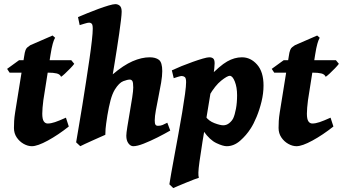

<svg xmlns="http://www.w3.org/2000/svg" viewBox="-20 -703 1691 947"><path d="M346.2 -388.2Q340.3 -379.9 326.9 -366Q313.5 -352.1 300.3 -339.8Q287.1 -327.6 281.2 -324.2Q275.9 -336.9 259.5 -340.8Q243.2 -344.7 217.3 -344.7H27.3L15.1 -363.3L74.2 -406.2H331.5ZM319.3 -79.1Q267.1 -37.6 216.1 -9.8Q165 18.1 137.2 18.1Q117.2 18.1 96.7 6.6Q76.2 -4.9 62.5 -25.1Q48.8 -45.4 48.8 -71.8Q48.8 -88.9 49.8 -106.4Q50.8 -124 54.7 -148.9L98.6 -421.9Q102.1 -446.8 106.2 -456.5Q110.4 -466.3 116 -470.2Q121.6 -474.1 129.4 -480L239.3 -527.8L252 -516.6Q252 -516.6 248.8 -511Q245.6 -505.4 240.2 -487.3Q234.9 -469.2 229 -432.1L193.8 -208.5Q191.4 -191.4 189.9 -171.9Q188.5 -152.3 188.5 -142.6Q188.5 -115.7 195.8 -104.7Q203.1 -93.8 215.3 -93.8Q231 -93.8 251.2 -100.6Q271.5 -107.4 305.2 -122.6Z M819.8 -59.1Q792 -43 756.6 -25.1Q721.2 -7.3 689 5.4Q656.7 18.1 637.2 18.1Q624 18.1 613.5 4.2Q603 -9.8 603 -33.7Q603 -45.9 608.2 -78.1Q613.3 -110.4 620.1 -149.4Q627 -188.5 632.1 -222.2Q637.2 -255.9 637.2 -271Q637.2 -296.9 632.6 -303.7Q627.9 -310.5 620.1 -310.5Q608.9 -310.5 588.1 -302.7Q567.4 -294.9 546.4 -261.2Q533.7 -240.2 525.1 -207.8Q516.6 -175.3 509.8 -134.8Q502 -85.4 500.7 -67.4Q499.5 -49.3 499.5 -38.1Q493.7 -35.6 476.1 -27.8Q458.5 -20 437.3 -10.5Q416 -1 398.7 7.1Q381.3 15.1 376 18.1L355.5 -1Q360.8 -33.2 369.1 -81.3Q377.4 -129.4 386.5 -186Q395.5 -242.7 404.5 -300.5Q413.6 -358.4 421.1 -410.6Q428.7 -462.9 433.1 -502.4Q437.5 -542 437.5 -561Q437.5 -581.5 432.1 -586.4Q426.8 -591.3 419.9 -591.3Q412.6 -591.3 397 -586.4Q381.3 -581.5 373 -579.1L364.7 -618.7Q383.8 -627 410.9 -637.9Q438 -648.9 465.8 -659.2Q493.7 -669.4 516.1 -676Q538.6 -682.6 548.8 -682.6Q561.5 -682.6 570.8 -674.6Q580.1 -666.5 580.1 -645.5Q580.1 -632.8 576.7 -603.8Q573.2 -574.7 567.9 -537.4Q562.5 -500 556.4 -461.2Q550.3 -422.4 544.9 -389.2Q539.6 -356 536.1 -336.4Q588.9 -381.3 633.8 -400.9Q678.7 -420.4 718.3 -420.4Q747.1 -420.4 763.7 -408Q780.3 -395.5 780.3 -352.1Q780.3 -328.6 774.7 -295.2Q769 -261.7 761.7 -226.1Q754.4 -190.4 748.8 -159.2Q743.2 -127.9 743.2 -109.4Q743.2 -94.2 746.6 -88.4Q750 -82.5 759.3 -82.5Q772 -82.5 781.5 -86.4Q791 -90.3 805.2 -97.7Z M1279.8 -281.2Q1279.8 -242.7 1270 -202.4Q1260.3 -162.1 1245.6 -126.7Q1231 -91.3 1215.8 -68.4Q1195.3 -36.1 1164.6 -9Q1133.8 18.1 1098.1 18.1Q1079.6 18.1 1047.1 2.7Q1014.6 -12.7 984.4 -55.7L993.7 -128.9Q1009.3 -106.4 1037.6 -95.7Q1065.9 -85 1081.1 -85Q1097.2 -85 1110.4 -95.5Q1123.5 -106 1130.4 -119.6Q1138.2 -136.7 1143.8 -166.5Q1149.4 -196.3 1149.4 -233.4Q1149.4 -272.5 1138.2 -300.8Q1127 -329.1 1113.3 -329.1Q1101.1 -329.1 1071 -305.2Q1041 -281.2 1011.7 -231L1008.8 -321.3Q1064.5 -379.4 1100.6 -399.9Q1136.7 -420.4 1173.3 -420.4Q1216.3 -420.4 1248 -384.5Q1279.8 -348.6 1279.8 -281.2ZM1038.6 -390.6Q1038.6 -371.6 1032 -327.9Q1025.4 -284.2 1012 -205.6Q998.5 -127 978.5 -2.4Q968.8 59.1 963.9 94.5Q959 129.9 958.5 147.7Q958 165.5 960.9 173.8Q954.6 175.3 936.5 182.4Q918.5 189.5 897 198.2Q875.5 207 857.9 214.4Q840.3 221.7 834.5 224.6L815.4 206.1Q817.9 189 824.7 150.6Q831.5 112.3 840.8 62Q850.1 11.7 860.1 -43Q870.1 -97.7 878.7 -148.9Q887.2 -200.2 892.6 -239.5Q897.9 -278.8 897.9 -297.9Q897.9 -318.4 891.1 -323.2Q884.3 -328.1 876 -328.1Q871.1 -328.1 857.4 -324Q843.8 -319.8 836.9 -317.4L827.6 -356Q848.1 -365.7 875.7 -377Q903.3 -388.2 930.9 -397.9Q958.5 -407.7 980.5 -414.1Q1002.4 -420.4 1012.2 -420.4Q1024.9 -420.4 1031.7 -414.3Q1038.6 -408.2 1038.6 -390.6Z M1651.4 -388.2Q1645.5 -379.9 1632.1 -366Q1618.7 -352.1 1605.5 -339.8Q1592.3 -327.6 1586.4 -324.2Q1581.1 -336.9 1564.7 -340.8Q1548.3 -344.7 1522.5 -344.7H1332.5L1320.3 -363.3L1379.4 -406.2H1636.7ZM1624.5 -79.1Q1572.3 -37.6 1521.2 -9.8Q1470.2 18.1 1442.4 18.1Q1422.4 18.1 1401.9 6.6Q1381.3 -4.9 1367.7 -25.1Q1354 -45.4 1354 -71.8Q1354 -88.9 1355 -106.4Q1356 -124 1359.9 -148.9L1403.8 -421.9Q1407.2 -446.8 1411.4 -456.5Q1415.5 -466.3 1421.1 -470.2Q1426.8 -474.1 1434.6 -480L1544.4 -527.8L1557.1 -516.6Q1557.1 -516.6 1554 -511Q1550.8 -505.4 1545.4 -487.3Q1540 -469.2 1534.2 -432.1L1499 -208.5Q1496.6 -191.4 1495.1 -171.9Q1493.7 -152.3 1493.7 -142.6Q1493.7 -115.7 1501 -104.7Q1508.3 -93.8 1520.5 -93.8Q1536.1 -93.8 1556.4 -100.6Q1576.7 -107.4 1610.4 -122.6Z"/></svg>

Font: Dai Banna SIL
Style: Bold Italic
Weight: 700
Italic angle: -11°
Designer: Victor Gaultney
Foundry: SIL International
Version: Version 4.000